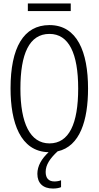

<svg xmlns="http://www.w3.org/2000/svg" viewBox="-20 -870 570 1110"><path d="M141 -806H389V-850H141ZM286 220C305 220 321 217 333 212V172C324 176 309 179 295 179C261 179 244 160 244 124C244 82 270 45 313 5C443 -24 489 -175 489 -358C489 -570 426 -725 266 -725C116 -725 41 -594 41 -359C41 -162 97 6 261 10C221 47 196 89 196 135C196 189 229 220 286 220ZM266 -41C154 -41 98 -158 98 -358C98 -558 149 -674 266 -674C378 -674 432 -561 432 -358C432 -154 379 -41 266 -41Z"/></svg>

Font: Noto Sans Mono Condensed Light
Style: Regular
Weight: 300
Width: 3
Designer: Monotype Design Team
Foundry: Monotype Imaging Inc.
Version: Version 2.014